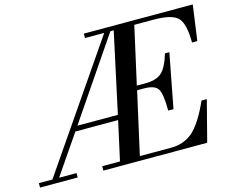

<svg xmlns="http://www.w3.org/2000/svg" viewBox="-217 -904 1278 1054"><g transform="rotate(-15 422.0 -377.0)"><path d="M247 0V-25H348L397 -247H154L2 -25H101V0H-113V-25H-36L447 -729H338V-754H957L929 -553H899Q899 -659 866 -694Q833 -729 728 -729H618L545 -403H594Q655 -403 686 -430Q717 -457 740 -534H765L706 -226H676Q676 -321 658 -349.5Q640 -378 578 -378H540L461 -25H640Q711 -25 762 -68.5Q813 -112 867 -232H897L837 0ZM173 -275H403L501 -729H482Z"/></g></svg>

Font: Libre Bodoni
Style: Italic
Weight: 400
Italic angle: -13°
Designer: Pablo Impallari, Rodrigo Fuenzalida
Foundry: Pablo Impallari, Rodrigo Fuenzalida
Version: Version 1.001